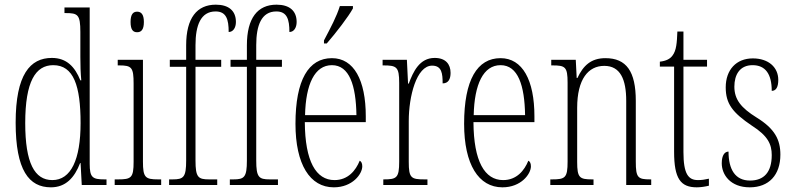

<svg xmlns="http://www.w3.org/2000/svg" viewBox="-20 -792 3399 822"><path d="M198 10C261 10 299 -31 323 -94H325L330 0H436V-24H427C376 -24 364 -32 364 -91V-760H256V-736H261C313 -736 324 -730 324 -655V-548C324 -513 325 -479 328 -448H324C301 -505 266 -544 202 -544C109 -544 47 -473 47 -267C47 -63 104 10 198 10ZM204 -21C128 -21 88 -94 88 -265C88 -443 132 -513 208 -513C295 -513 325 -425 325 -265C325 -109 284 -21 204 -21Z M567 -654C584 -654 596 -664 596 -698C596 -731 584 -742 567 -742C550 -742 539 -731 539 -698C539 -664 550 -654 567 -654ZM471 0H670V-24H657C602 -24 592 -32 592 -100V-536H484V-512H491C544 -512 552 -503 552 -434V-99C552 -31 542 -24 486 -24H471Z M704 0H910V-24H875C828 -24 817 -33 817 -105V-506H927V-536H817V-599C817 -683 839 -743 903 -743C949 -743 959 -709 959 -655C978 -655 990 -673 990 -698C990 -746 959 -772 904 -772C823 -772 777 -715 777 -598V-536H707V-506H777V-105C777 -33 766 -24 719 -24H704Z M964 0H1170V-24H1135C1088 -24 1077 -33 1077 -105V-506H1187V-536H1077V-599C1077 -683 1099 -743 1163 -743C1209 -743 1219 -709 1219 -655C1238 -655 1250 -673 1250 -698C1250 -746 1219 -772 1164 -772C1083 -772 1037 -715 1037 -598V-536H967V-506H1037V-105C1037 -33 1026 -24 979 -24H964Z M1367 -619V-606H1379C1419 -652 1472 -721 1491 -756V-766H1435C1421 -721 1397 -676 1367 -619ZM1409 10C1489 10 1531 -47 1531 -80C1531 -94 1526 -101 1520 -104C1503 -62 1470 -21 1412 -21C1333 -21 1286 -101 1285 -269H1546V-294C1546 -449 1495 -543 1401 -543C1301 -543 1245 -450 1245 -262C1245 -88 1307 10 1409 10ZM1506 -299H1286C1289 -431 1327 -513 1401 -513C1476 -513 1504 -426 1506 -299Z M1621 0H1810V-24H1797C1740 -24 1730 -30 1730 -99V-274C1730 -379 1763 -511 1830 -511C1872 -511 1875 -476 1875 -435C1900 -435 1909 -454 1909 -480C1909 -517 1888 -544 1841 -544C1776 -544 1749 -485 1730 -434H1727L1722 -536H1618V-512H1621C1678 -512 1689 -506 1689 -437V-100C1689 -30 1678 -24 1623 -24H1621Z M2131 10C2211 10 2253 -47 2253 -80C2253 -94 2248 -101 2242 -104C2225 -62 2192 -21 2134 -21C2055 -21 2008 -101 2007 -269H2268V-294C2268 -449 2217 -543 2123 -543C2023 -543 1967 -450 1967 -262C1967 -88 2029 10 2131 10ZM2228 -299H2008C2011 -431 2049 -513 2123 -513C2198 -513 2226 -426 2228 -299Z M2336 0H2521V-24H2515C2461 -24 2451 -31 2451 -99V-330C2451 -454 2499 -510 2567 -510C2636 -510 2661 -452 2661 -360V0H2768V-24H2764C2711 -24 2702 -31 2702 -100V-360C2702 -486 2662 -543 2572 -543C2510 -543 2477 -511 2452 -458H2449L2445 -536H2340V-512H2345C2400 -512 2410 -506 2410 -438V-100C2410 -31 2400 -24 2344 -24H2336Z M2963 10C2980 10 2999 7 3015 3V-27C2997 -23 2985 -21 2968 -21C2927 -21 2906 -47 2906 -141V-507H3007V-536H2906V-657H2880C2878 -609 2876 -576 2859 -554C2849 -540 2832 -531 2805 -528V-507H2866V-142C2866 -27 2894 10 2963 10Z M3190 10C3272 10 3321 -43 3321 -130C3321 -194 3297 -241 3219 -289C3153 -330 3124 -366 3124 -421C3124 -472 3147 -513 3202 -513C3257 -513 3284 -475 3284 -403C3303 -403 3312 -420 3312 -450C3312 -504 3270 -542 3203 -542C3132 -542 3087 -493 3087 -418C3087 -348 3116 -310 3199 -254C3268 -210 3284 -174 3284 -128C3284 -55 3251 -19 3191 -19C3128 -19 3099 -66 3099 -143C3083 -143 3070 -128 3070 -93C3070 -44 3107 10 3190 10Z"/></svg>

Font: Noto Serif Georgian ExtraCondensed ExtraLight
Style: Regular
Weight: 200
Width: 2
Designer: Monotype Design Team, Akaki Razmadze
Foundry: Google LLC
Version: Version 2.003